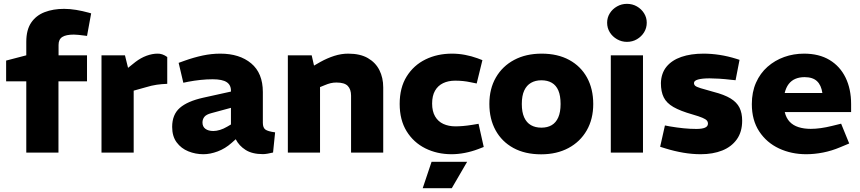

<svg xmlns="http://www.w3.org/2000/svg" viewBox="-20 -810 4562 1019"><path d="M119.5 0V-378.3H12.5V-488.5L119.5 -516.4V-588.1Q119.5 -651.5 145.5 -689.8Q171.4 -728 216.8 -745.5Q262.2 -763 320.1 -763Q350.6 -763 384 -757.5Q417.4 -752 451.8 -742.5L463.8 -739L441.9 -619.4L425.9 -621.4Q409.9 -623.4 396.7 -624.9Q383.4 -626.4 371.9 -626.4Q330.4 -626.4 310.6 -613.8Q290.8 -601.3 290.8 -571.6V-516.4H441.8V-378.3H290.3V0Z M518.7 0V-516.4H643.2L659.6 -449.9L699.1 -481.4Q727.1 -502.8 757.6 -514.1Q788.2 -525.3 815.7 -525.3Q828.2 -525.8 841.4 -521.4Q854.6 -516.9 867.6 -507.4V-365.1Q838.6 -364.1 811.8 -360.3Q785 -356.5 752.5 -346.5L689.5 -328.9V0Z M1059.6 8.5Q1017.7 8.5 979.7 -6.8Q941.7 -22 917.7 -54.3Q893.7 -86.5 893.7 -136.5Q893.7 -202 934.5 -237.5Q975.2 -273 1058.6 -291.5L1205.7 -324V-326Q1206.7 -358.1 1183.6 -373.7Q1160.5 -389.3 1108.5 -389.3Q1077 -389.3 1044 -385.8Q1011 -382.3 979.5 -376.3L953 -370.8L928.1 -476.4L960 -487.9Q1009 -505.4 1056 -515.4Q1102.9 -525.3 1149.3 -525.3Q1251.2 -525.3 1313.1 -473.7Q1375 -422 1375 -321.5V-158.2Q1375 -132.6 1388.2 -122.6Q1401.5 -112.6 1440.1 -107.6L1429.2 -0.5Q1414.7 3 1400.3 5.5Q1385.8 8 1375.8 8Q1318.4 8 1283.5 -14.3Q1248.5 -36.5 1231.1 -71L1209.1 -51.5Q1175.6 -21.5 1135.6 -6.5Q1095.6 8.5 1059.6 8.5ZM1112.4 -114.7Q1128.5 -114.7 1147.5 -120.5Q1166.6 -126.3 1186.1 -137.9L1205.7 -149.4V-237.7L1101.7 -209.5Q1074.6 -202.5 1064.6 -189.7Q1054.6 -176.9 1054.6 -159.9Q1054.6 -137.8 1070.2 -126.3Q1085.7 -114.7 1112.4 -114.7Z M1507.7 0V-516.4H1634.2L1646.6 -461.9L1680.6 -481.4Q1716.6 -501.4 1753.9 -513.4Q1791.1 -525.3 1828.1 -525.3Q1891.6 -525.3 1932.5 -501.6Q1973.5 -477.9 1993.7 -437.6Q2013.9 -397.4 2013.9 -346.4V0H1843.2V-302.2Q1843.2 -335.8 1825.8 -353.9Q1808.5 -372 1765.4 -372Q1749.3 -372 1734.5 -368.5Q1719.7 -364.9 1704.6 -358.4L1678.5 -347.8V0Z M2376.9 8.5Q2300 8.5 2237.3 -22.7Q2174.6 -54 2137.9 -113.7Q2101.2 -173.4 2101.2 -258.4Q2101.2 -344.9 2138.4 -404.4Q2175.6 -463.9 2238.3 -494.6Q2301 -525.3 2378.9 -525.3Q2413.9 -525.3 2448.1 -518.8Q2482.3 -512.3 2513.8 -500.9L2540.3 -490.8L2509.9 -366.9L2477.9 -373.4Q2457.3 -377.9 2437.1 -379.9Q2416.8 -381.9 2395.8 -381.9Q2359.2 -381.9 2331.6 -368.6Q2304 -355.3 2288.7 -328.4Q2273.4 -301.5 2273.4 -260.4Q2273.4 -219.3 2289.2 -192.2Q2305 -165 2333.1 -152.2Q2361.2 -139.4 2397.3 -139.4Q2415.4 -139.4 2436.9 -141.2Q2458.4 -142.9 2486.4 -147.4L2519.8 -153L2547.3 -30L2518.8 -19Q2483.3 -5.5 2446.9 1.5Q2410.4 8.5 2376.9 8.5ZM2223.4 188.9 2270.4 48.9H2459.1L2377.7 188.9Z M2851.9 9Q2766.5 9 2705 -24.5Q2643.6 -58 2610.4 -118.2Q2577.2 -178.5 2577.2 -258.4Q2577.2 -338.9 2611.9 -398.9Q2646.6 -458.9 2709 -492.1Q2771.4 -525.3 2854.8 -525.3Q2939.7 -525.3 3001.2 -491.8Q3062.6 -458.3 3095.6 -398.1Q3128.5 -337.9 3128.5 -257.9Q3128.5 -178 3093.8 -117.7Q3059.1 -57.5 2996.9 -24.3Q2934.8 9 2851.9 9ZM2853.3 -132.5Q2885.5 -132.5 2908 -145.8Q2930.6 -159.1 2942.9 -187Q2955.2 -214.9 2955.2 -257.9Q2955.2 -302 2943.4 -329.6Q2931.6 -357.2 2908.8 -370.5Q2886 -383.9 2853.3 -383.9Q2821.7 -383.9 2798.4 -370.5Q2775 -357.2 2762.2 -329.6Q2749.4 -302 2749.4 -257.9Q2749.4 -214.9 2762 -187Q2774.6 -159.1 2797.9 -145.8Q2821.2 -132.5 2853.3 -132.5Z M3221.7 0V-516.4H3392.5V0ZM3307.3 -587.8Q3279.1 -587.8 3254.8 -601.8Q3230.4 -615.8 3216.3 -638.6Q3202.2 -661.5 3202.2 -689.5Q3202.2 -716.9 3216.4 -739.5Q3230.6 -762.2 3254.8 -775.9Q3278.9 -789.6 3307.1 -789.6Q3336.6 -789.6 3360.3 -775.9Q3384.1 -762.2 3398.3 -739.5Q3412.5 -716.9 3412.5 -689.5Q3412.5 -661.5 3398.4 -638.6Q3384.3 -615.8 3360.5 -601.8Q3336.8 -587.8 3307.3 -587.8Z M3698.7 8.5Q3653.8 8.5 3606.7 0.5Q3559.5 -7.5 3512.6 -22L3483.6 -31L3509 -144.2L3535 -139.2Q3573 -132.7 3608 -129.2Q3643 -125.7 3675.9 -125.7Q3706.1 -125.7 3721.7 -132.5Q3737.3 -139.3 3737.3 -153.9Q3737.3 -163.4 3731.3 -170.5Q3725.3 -177.5 3707.8 -185Q3690.3 -192.5 3655.2 -202.6Q3590.6 -221 3554.1 -242Q3517.6 -263 3502.6 -293.3Q3487.6 -323.5 3487.6 -369Q3489.1 -421.4 3517.3 -455.9Q3545.5 -490.4 3595.9 -507.9Q3646.3 -525.3 3713.7 -525.3Q3755.6 -525.3 3799.3 -518.6Q3843 -511.9 3887.8 -497.9L3904.9 -492.4L3883.9 -384.2L3863.5 -386.2Q3825.5 -390.7 3796.3 -392.4Q3767.1 -394.2 3746.1 -394.2Q3707.4 -394.2 3685.3 -388.2Q3663.2 -382.1 3663.2 -369.5Q3663.2 -360.5 3669.7 -354.7Q3676.2 -348.9 3698.5 -341.9Q3720.8 -334.9 3766.9 -322.4Q3823.9 -307.8 3857.2 -287.6Q3890.4 -267.3 3904.7 -238.6Q3918.9 -209.9 3918.9 -169.4Q3918.9 -110.4 3890.7 -70.7Q3862.4 -30.9 3813 -11.2Q3763.6 8.5 3698.7 8.5Z M4258.9 8.5Q4180 8.5 4114.3 -22.2Q4048.6 -53 4009.4 -112.5Q3970.2 -172 3970.2 -257.4Q3970.2 -321.4 3992.4 -371.3Q4014.6 -421.3 4053.5 -455.6Q4092.5 -489.8 4142.2 -507.6Q4191.9 -525.3 4247.3 -525.3Q4326.8 -525.3 4382.5 -491.9Q4438.2 -458.4 4467.6 -398.2Q4497.1 -337.9 4497.1 -257.5V-215.1H4144.9Q4152.4 -183.4 4171 -163.8Q4189.5 -144.2 4218.1 -135.2Q4246.7 -126.1 4282.7 -126.1Q4308.3 -126.1 4336.7 -130.1Q4365.2 -134.1 4395.2 -141.6L4444.1 -153.6L4487 -48.5L4439.1 -28.5Q4394.2 -9.5 4348.3 -0.5Q4302.3 8.5 4258.9 8.5ZM4144.5 -316.4H4344.6Q4338.6 -358 4316 -379.3Q4293.4 -400.6 4249.8 -400.6Q4222.7 -400.6 4201.4 -391.6Q4180.1 -382.6 4165.8 -364Q4151.5 -345.4 4144.5 -316.4Z"/></svg>

Font: REM Medium
Style: Regular
Weight: 500
Designer: Octavio Pardo
Foundry: Ashler Design
Version: Version 1.005;gftools[0.9.28]